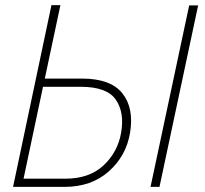

<svg xmlns="http://www.w3.org/2000/svg" viewBox="-20 -730 801 750"><path d="M31 0 181 -710H216L155 -423H301Q412 -423 458 -365.5Q504 -308 488 -211Q473 -121 405 -60.5Q337 0 232 0ZM719 -709H754L603 0H568ZM72 -32H235Q329 -32 384.5 -84Q440 -136 453 -211Q467 -290 432.5 -340.5Q398 -391 295 -391H148Z"/></svg>

Font: Raleway-v4020 ExtraLight
Style: Italic
Weight: 275
Italic angle: -12°
Designer: Matt McInerney, Pablo Impallari, Rodrigo Fuenzalida
Foundry: Matt McInerney, Pablo Impallari, Rodrigo Fuenzalida
Version: Version 4.020;PS 004.020;hotconv 1.0.88;makeotf.lib2.5.64775